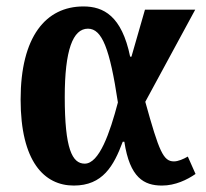

<svg xmlns="http://www.w3.org/2000/svg" viewBox="-20 -566 639 596"><path d="M209 10C299 10 333 -51 361 -126H366C383 -14 427 10 483 10C524 10 561 -8 587 -26L563 -80C549 -72 533 -65 520 -65C487 -65 474 -95 431 -250L586 -536H430L388 -390H384C358 -517 301 -546 239 -546C122 -546 44 -452 44 -257C44 -65 117 10 209 10ZM243 -58C204 -58 181 -104 181 -265C181 -410 206 -477 253 -477C297 -477 321 -414 346 -248C321 -153 288 -58 243 -58Z"/></svg>

Font: Noto Serif Condensed
Style: Bold
Weight: 700
Width: 3
Designer: Monotype Design Team
Foundry: Monotype Imaging Inc.
Version: Version 2.015